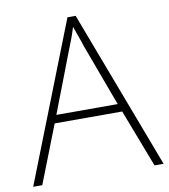

<svg xmlns="http://www.w3.org/2000/svg" viewBox="-81 -785 752 854"><g transform="rotate(-10 295.0 -358.0)"><path d="M548 0 448 -261H143L41 0H0L281 -716H318L589 0ZM330 -578Q325 -595 316 -619.5Q307 -644 298 -670Q291 -646 282 -621.5Q273 -597 265 -578L157 -297H434Z"/></g></svg>

Font: Noto Sans Arabic UI XLt
Style: Regular
Weight: 200
Designer: Monotype Design Team, Nadine Chahine and Nizar Qandah
Foundry: Monotype Imaging Inc.
Version: Version 2.010; ttfautohint (v1.8.4.7-5d5b)